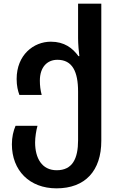

<svg xmlns="http://www.w3.org/2000/svg" viewBox="-20 -780 642 1050"><path d="M289 250C446 250 534 154 534 -10V-760H407V-571C407 -541 411 -494 414 -473H409C377 -517 332 -552 258 -552C164 -552 71 -480 71 -348C71 -310 78 -283 86 -261H208C201 -287 198 -312 198 -339C198 -414 239 -453 294 -453C376 -453 407 -388 407 -279V-13C407 88 376 151 290 151C209 151 172 85 172 -1C172 -30 178 -67 185 -92H65C53 -64 45 -30 45 9C45 152 141 250 289 250Z"/></svg>

Font: Noto Sans Georgian SemiBold
Style: Regular
Weight: 600
Designer: Monotype Design Team, Akaki Razmadze
Foundry: Google LLC
Version: Version 2.005